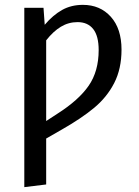

<svg xmlns="http://www.w3.org/2000/svg" viewBox="-20 -559 570 790"><path d="M480 -355Q480 -276 450 -217.5Q420 -159 367 -115Q314 -71 231 -24L170 11V200L80 211V-527H159L164 -457Q198 -497 235.5 -518Q273 -539 321 -539Q392 -539 436 -490Q480 -441 480 -355ZM386 -353Q386 -411 363.5 -439.5Q341 -468 299 -468Q262 -468 230.5 -449Q199 -430 170 -393V-61L216 -91Q304 -147 345 -206.5Q386 -266 386 -353Z"/></svg>

Font: Fira Sans Condensed
Style: Regular
Weight: 400
Width: 3
Designer: bBox Type GmbH & Carrois Corporate GbR & Edenspiekermann AG
Foundry: bBox Type GmbH & Carrois Corporate GbR & Edenspiekermann AG
Version: Version 4.301